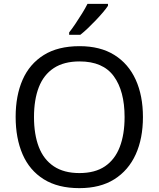

<svg xmlns="http://www.w3.org/2000/svg" viewBox="-20 -964 821 994"><path d="M720 -358Q720 -247 682.5 -164.5Q645 -82 572 -36Q499 10 391 10Q280 10 206.5 -36Q133 -82 97 -165Q61 -248 61 -359Q61 -469 97 -551Q133 -633 206.5 -679Q280 -725 392 -725Q499 -725 572 -679.5Q645 -634 682.5 -551.5Q720 -469 720 -358ZM156 -358Q156 -268 181 -203Q206 -138 258.5 -103Q311 -68 391 -68Q472 -68 523.5 -103Q575 -138 600 -203Q625 -268 625 -358Q625 -493 569 -569.5Q513 -646 392 -646Q311 -646 258.5 -611.5Q206 -577 181 -512.5Q156 -448 156 -358ZM539 -934Q530 -920 513 -900Q496 -880 475.5 -858.5Q455 -837 434.5 -817.5Q414 -798 396 -784H338V-796Q353 -815 370.5 -841Q388 -867 405 -894.5Q422 -922 433 -944H539Z"/></svg>

Font: Noto Sans Meetei Mayek
Style: Regular
Weight: 400
Designer: Monotype Design Team and Neelakash Kshetrimayum
Foundry: Monotype Imaging Inc.
Version: Version 2.002